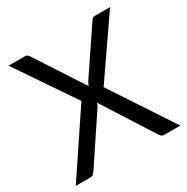

<svg xmlns="http://www.w3.org/2000/svg" viewBox="-163 -858 975 999"><g transform="rotate(-30 324.5 -358.0)"><path d="M638 0H542Q531 0 524.8 -5.8Q518.5 -11.5 514.5 -18.5L322.5 -319.5Q318.5 -307.5 313.5 -299L126.5 -18.5Q121.5 -11.5 115.8 -5.8Q110 0 100 0H10L256.5 -368L20 -716.5H116.5Q127 -716.5 132 -713Q137 -709.5 141 -703L328 -416Q331.5 -426.5 338.5 -439L515 -701Q519 -708 524.5 -712.2Q530 -716.5 537.5 -716.5H630L392.5 -372.5Z"/></g></svg>

Font: Lato
Style: Regular
Weight: 400
Designer: Lukasz Dziedzic with Adam Twardoch and Botio Nikoltchev
Foundry: tyPoland Lukasz Dziedzic
Version: Version 2.010; 2014-09-01; http://www.latofonts.com/; ttfaut